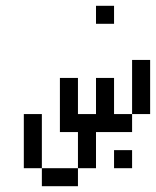

<svg xmlns="http://www.w3.org/2000/svg" viewBox="-20 -645 540 665"><path d="M437.5 -62.5V-125H375V-62.5ZM375 -562.5V-625H312.5V-562.5ZM125 -62.5V0H250V-62.5ZM125 -62.5V-250H62.5V-62.5ZM250 -62.5H312.5Q312.5 -62.5 312.5 -187.5H437.5V-250H375Q375 -250 375 -375H312.5Q312.5 -375 312.5 -250H250Q250 -250 250 -375H187.5V-187.5H250Q250 -187.5 250 -62.5ZM437.5 -250H500V-437.5H437.5Z"/></svg>

Font: Unifont
Style: Regular
Weight: 500
Version: Version 15.1.04